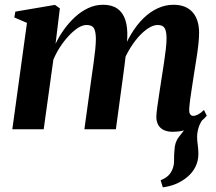

<svg xmlns="http://www.w3.org/2000/svg" viewBox="-20 -556 930 826"><path d="M680.5 250 671 219.5Q692.5 210.5 704.5 198.8Q716.5 187 722.5 170.5Q729 155 728.8 133.8Q728.5 112.5 730.5 90.5Q732 55 749.5 33.2Q767 11.5 780.5 -6.5L856.5 -48Q841.5 -29.5 834.8 -8.5Q828 12.5 828 34Q828 48.5 830.8 68Q833.5 87.5 833.5 106Q833.5 136.5 820.2 162.8Q807 189 782 208.5Q761.5 225 736 235.5Q710.5 246 680.5 250ZM237.5 -520 219 -367.5Q233.5 -398.5 254.8 -428.2Q276 -458 302.5 -482.5Q329 -507 359.5 -521.2Q390 -535.5 423.5 -535.5Q461 -535.5 484.8 -519Q508.5 -502.5 519 -470.8Q529.5 -439 527.5 -393.5Q527.5 -386 526.2 -374.8Q525 -363.5 523.2 -350.8Q521.5 -338 519.5 -326L503.5 -322Q521 -371 544.8 -410.2Q568.5 -449.5 597.2 -477.5Q626 -505.5 658.8 -520.5Q691.5 -535.5 726.5 -535.5Q779.5 -535.5 808 -504Q836.5 -472.5 836.5 -414.5Q836.5 -392 833.2 -363.2Q830 -334.5 825 -303.5Q820 -272.5 815.5 -243.5Q811.5 -216.5 806.8 -187Q802 -157.5 798.5 -131Q795 -104.5 794 -87Q793.5 -70 798.5 -63.8Q803.5 -57.5 811.5 -57.5Q820.5 -57.5 831.8 -63.2Q843 -69 857.5 -83L869.5 -58Q860 -46.5 840.5 -30.2Q821 -14 791.5 -1.5Q762 11 722.5 11Q700 11 684.2 3.2Q668.5 -4.5 660.5 -19Q652.5 -33.5 652.5 -54.5Q653 -68.5 656.8 -96.8Q660.5 -125 665.8 -158Q671 -191 675.5 -221Q680.5 -252 685.2 -283.8Q690 -315.5 693.2 -343.2Q696.5 -371 696.5 -390Q696.5 -422 688.2 -435.2Q680 -448.5 658.5 -448.5Q639.5 -448.5 617.5 -434.2Q595.5 -420 573.5 -394.8Q551.5 -369.5 532.5 -336Q513.5 -302.5 501 -263.5L523 -346.5Q521.5 -327 519.8 -309.2Q518 -291.5 515.5 -273.5Q513 -255.5 510.5 -235.5L478.5 0H343L373.5 -220.5Q378 -252 382.5 -283.8Q387 -315.5 389.8 -343.2Q392.5 -371 392.5 -389.5Q392 -422.5 383.5 -435.5Q375 -448.5 352.5 -448.5Q335 -448.5 315.2 -435.8Q295.5 -423 275.5 -401.5Q255.5 -380 238.2 -353.5Q221 -327 209.5 -299L168 0H33L96 -457.5L41.5 -481L46 -506L216.5 -535Z"/></svg>

Font: Merriweather 96pt
Style: Bold Italic
Weight: 700
Italic angle: -7.8°
Version: Version 2.101